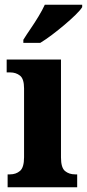

<svg xmlns="http://www.w3.org/2000/svg" viewBox="-20 -786 365 806"><path d="M12 0V-54H22Q47 -54 64 -68.5Q81 -83 81 -126V-415Q81 -455 64 -468.5Q47 -482 23 -482H8V-536H236V-125Q236 -82 253 -68Q270 -54 295 -54H304V0ZM78 -619Q91 -640 108.5 -665.5Q126 -691 142 -717.5Q158 -744 168 -766H325V-756Q317 -743 297 -723.5Q277 -704 251 -682Q225 -660 198.5 -640Q172 -620 149 -606H78Z"/></svg>

Font: Noto Serif Tamil Condensed ExtraBold
Style: Italic
Weight: 800
Width: 3
Italic angle: -12°
Designer: Indian Type Foundry, Tom Grace, and the Monotype Design Team
Foundry: Monotype Imaging Inc.
Version: Version 2.003; ttfautohint (v1.8.4.7-5d5b)